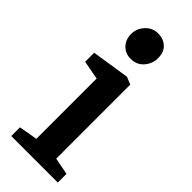

<svg xmlns="http://www.w3.org/2000/svg" viewBox="-237 -748 779 779"><g transform="rotate(45 153.0 -358.0)"><path d="M24 0V-50L104 -64V-410L23 -425V-477L186 -502L218 -489V-64L291 -50V0ZM145 -564Q114 -564 94.5 -584.5Q75 -605 75 -637Q75 -668 97 -692Q119 -716 151 -716Q182 -716 202 -697.5Q222 -679 222 -644Q222 -613 201 -588.5Q180 -564 145 -564Z"/></g></svg>

Font: Faustina Light SemiBold
Style: Regular
Weight: 600
Version: Version 1.200